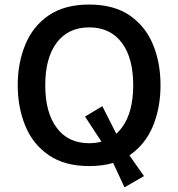

<svg xmlns="http://www.w3.org/2000/svg" viewBox="-20 -722 781 841"><path d="M370.6 -702.1C298.3 -702.1 239.3 -686 192.9 -654.3C146.5 -622.6 112.8 -579.6 90.8 -526.4C68.8 -473.1 57.6 -413.6 57.6 -348.6C57.6 -283.7 68.8 -224.6 90.8 -170.9C112.8 -117.2 147 -74.2 193.4 -42.5C239.7 -10.7 298.8 5.4 370.6 5.4C409.2 5.4 444.3 1 475.6 -8.3L525.4 98.6L610.8 49.3L546.9 -41.5C547.4 -42 547.9 -42 548.3 -42.5C594.2 -74.2 628.4 -117.2 650.4 -170.9C672.4 -224.6 683.1 -283.7 683.1 -348.6C683.1 -413.6 672.4 -473.1 650.4 -526.4C628.4 -579.6 594.2 -622.6 548.3 -654.3C502 -686 442.9 -702.1 370.6 -702.1ZM370.6 -602.1C431.6 -602.1 479.5 -579.6 513.2 -535.2C546.9 -490.7 563.5 -428.2 563.5 -348.6C563.5 -269 546.9 -207 513.2 -162.1C505.9 -152.3 498 -143.6 489.3 -136.2L428.2 -256.8L352.5 -211.4L424.3 -101.6C407.7 -97.2 389.6 -94.7 370.6 -94.7C309.1 -94.7 261.7 -117.2 228.5 -162.1C194.8 -207 178.2 -269 178.2 -348.6C178.2 -428.2 194.8 -490.2 228.5 -535.2C262.2 -579.6 309.6 -602.1 370.6 -602.1Z"/></svg>

Font: Estedad SemiBold
Style: Regular
Weight: 600
Designer: Amin Abedi
Version: Version 7.3